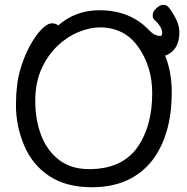

<svg xmlns="http://www.w3.org/2000/svg" viewBox="-20 -762 785 806"><path d="M366 24Q257 24 186 -23.5Q115 -71 81 -152.5Q47 -234 47 -320Q47 -405 63.5 -464Q80 -523 104.5 -568Q129 -613 154 -638.5Q179 -664 198 -664Q216 -664 224 -655Q297 -719 397 -719Q527 -719 606 -635L617 -625Q633 -611 655 -611Q659 -611 661 -623Q661 -650 625 -682Q621 -688 621 -697Q621 -701 623.5 -710Q626 -719 640 -730.5Q654 -742 666 -742Q682 -742 692 -726Q733 -670 733 -628Q733 -564 693 -538Q680 -529 673 -529Q701 -460 701 -375Q701 -198 621 -91Q532 24 366 24ZM354 -52Q495 -52 560 -148Q619 -236 619 -371Q619 -481 561 -564Q503 -647 399 -647Q357 -647 309.5 -627.5Q262 -608 221 -569Q180 -530 154 -472.5Q128 -415 128 -338Q128 -260 152.5 -195Q177 -130 227.5 -91Q278 -52 354 -52Z"/></svg>

Font: LXGW WenKai TC
Style: Bold
Weight: 700
Designer: LXGW / Fontworks Inc.
Foundry: LXGW / Fontworks Inc.
Version: Version 1.330;April 28, 2024